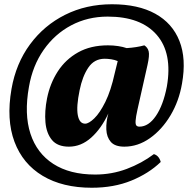

<svg xmlns="http://www.w3.org/2000/svg" viewBox="-20 -680 892 902"><path d="M506 -660Q629 -660 709.5 -615.5Q790 -571 823 -487.5Q856 -404 835 -287Q821 -205 781 -138Q741 -71 684.5 -31Q628 9 564 9Q520 9 500.5 -13.5Q481 -36 479.5 -72Q478 -108 489 -147Q456 -76 408.5 -33.5Q361 9 304 9Q250 9 224 -22.5Q198 -54 193.5 -105.5Q189 -157 201 -218Q215 -288 251.5 -344.5Q288 -401 347 -434Q406 -467 487 -467Q512 -467 535 -463.5Q558 -460 575 -454Q622 -457 658 -467Q674 -457 678.5 -438.5Q683 -420 673 -375L626 -166Q618 -130 617 -112.5Q616 -95 621 -90Q626 -85 635 -85Q678 -85 712.5 -135.5Q747 -186 764 -274Q791 -430 716.5 -516Q642 -602 486 -602Q392 -602 314.5 -561Q237 -520 185 -445.5Q133 -371 116 -272Q93 -144 123 -52Q153 40 230.5 90Q308 140 427 140Q505 140 575.5 113.5Q646 87 703 44Q716 48 724 58Q732 68 735 81Q679 135 597 168.5Q515 202 411 202Q274 202 180.5 146Q87 90 48 -14Q9 -118 34 -262Q55 -382 121 -471.5Q187 -561 286 -610.5Q385 -660 506 -660ZM354 -256Q338 -179 345.5 -139Q353 -99 380 -99Q397 -99 423 -124Q449 -149 475 -201.5Q501 -254 519 -336L533 -393Q519 -399 502.5 -401.5Q486 -404 472 -404Q423 -404 395 -362.5Q367 -321 354 -256Z"/></svg>

Font: Vollkorn
Style: Bold Italic
Weight: 700
Italic angle: -11°
Designer: Friedrich Althausen
Foundry: Friedrich Althausen
Version: Version 5.000; ttfautohint (v1.8.3)